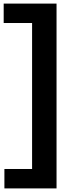

<svg xmlns="http://www.w3.org/2000/svg" viewBox="-36 -828 423 1068"><path d="M-11.5 220V112H142.5V-700H-15.5V-808H278.5V220Z"/></svg>

Font: Encode Sans Semi Expanded SmBd
Style: Regular
Weight: 600
Width: 6
Designer: Multiple Designers
Foundry: Impallari Type
Version: Version 2.000